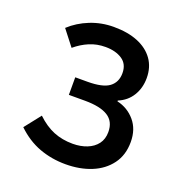

<svg xmlns="http://www.w3.org/2000/svg" viewBox="-123 -774 847 894"><g transform="rotate(20 300.0 -327.0)"><path d="M297 12Q228 12 167 -10.5Q106 -33 54 -83L117 -163Q158 -124 201 -106.5Q244 -89 296 -89Q335 -89 366.5 -101.5Q398 -114 416 -138Q434 -162 434 -197Q434 -249 396 -273Q358 -297 282 -297H202V-384H262Q338 -384 370 -408Q402 -432 402 -477Q402 -522 369.5 -543.5Q337 -565 287 -565Q244 -565 207.5 -549.5Q171 -534 139 -507L79 -584Q120 -622 175 -644Q230 -666 291 -666Q361 -666 411 -645.5Q461 -625 488.5 -586.5Q516 -548 516 -494Q516 -445 492.5 -406.5Q469 -368 425 -350V-346Q478 -334 513 -293Q548 -252 548 -189Q548 -124 514.5 -79Q481 -34 424.5 -11Q368 12 297 12Z"/></g></svg>

Font: Source Code Pro SemiBold
Style: Regular
Weight: 600
Monospace: yes
Designer: Paul D. Hunt, Teo Tuominen
Foundry: Adobe Systems Incorporated
Version: Version 1.018;hotconv 1.0.116;makeotfexe 2.5.65601